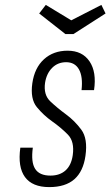

<svg xmlns="http://www.w3.org/2000/svg" viewBox="-20 -754 451 784"><path d="M329 -118Q339 -188 312 -224.5Q285 -261 249.5 -287Q214 -313 185.5 -340Q157 -367 164 -416Q170 -454 193 -477Q216 -500 250 -500Q286 -500 302.5 -470.5Q319 -441 313 -386H364Q375 -460 345.5 -503.5Q316 -547 256 -547Q198 -547 159.5 -512Q121 -477 112 -414Q103 -350 130.5 -316.5Q158 -283 193.5 -258Q229 -233 257 -204.5Q285 -176 277 -120Q271 -79 247.5 -58Q224 -37 186 -37Q141 -37 123.5 -64.5Q106 -92 114 -151H63Q52 -72 82 -31Q112 10 181 10Q247 10 283.5 -22Q320 -54 329 -118ZM280 -615 411 -699 394 -734 271 -671 167 -734 140 -699 247 -615Z"/></svg>

Font: Secuela ExtLt
Style: Italic
Weight: 200
Italic angle: -8°
Designer: Fernando Haro
Foundry: deFharo
Version: Version 1.704